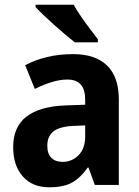

<svg xmlns="http://www.w3.org/2000/svg" viewBox="-20 -786 589 816"><path d="M291 -556Q385 -556 435 -507.5Q485 -459 485 -363V0H383L356 -74H353Q322 -30 286 -10Q250 10 189 10Q118 10 77 -36Q36 -82 36 -161Q36 -247 92.5 -290.5Q149 -334 259 -338L342 -341V-360Q342 -407 322.5 -427.5Q303 -448 266 -448Q235 -448 199.5 -437Q164 -426 128 -408L87 -509Q128 -531 179.5 -543.5Q231 -556 291 -556ZM292 -251Q232 -248 206.5 -227Q181 -206 181 -167Q181 -132 198.5 -115Q216 -98 245 -98Q286 -98 314 -126.5Q342 -155 342 -206V-253ZM293 -766Q305 -744 324 -716.5Q343 -689 362.5 -663Q382 -637 396 -619V-606H298Q281 -619 258 -638.5Q235 -658 210.5 -680Q186 -702 165 -722Q144 -742 131 -756V-766Z"/></svg>

Font: Noto Sans Hebrew SemiCondensed
Style: Bold
Weight: 700
Width: 4
Designer: Monotype Design Team
Foundry: Monotype Imaging Inc.
Version: Version 2.004; ttfautohint (v1.8.4.7-5d5b)